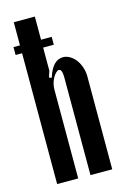

<svg xmlns="http://www.w3.org/2000/svg" viewBox="-110 -750 518 801"><g transform="rotate(-15 149.0 -349.5)"><path d="M127 -434Q149 -505 194 -505Q209 -505 223.5 -496.5Q238 -488 248.5 -474Q259 -460 265.5 -441Q272 -422 272 -401V0H178V-422Q178 -458 164 -458Q158 -458 151 -451Q144 -444 138 -433.5Q132 -423 128.5 -410Q125 -397 125 -385V0H34V-699H125V-465L116 -438ZM6 -599H171V-565H6Z"/></g></svg>

Font: Moniqa ExtBd Cond Paragraph
Style: Regular
Weight: 800
Width: 3
Designer: Rajesh Rajput
Foundry: Rajesh Rajput
Version: Version 1.000